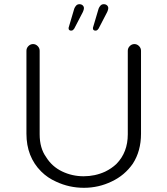

<svg xmlns="http://www.w3.org/2000/svg" viewBox="-20 -899 798 915"><path d="M652 -262Q652 -179 613 -119Q574 -63 512 -34Q450 -4 380 -4Q310 -4 248 -33Q207 -51 176 -82Q106 -152 106 -262V-657Q106 -670 115.5 -679.5Q125 -689 137.5 -689Q150 -689 159.5 -679.5Q169 -670 169 -657V-259Q169 -193 200 -150Q228 -105 276 -82Q324 -59 378.5 -59Q433 -59 481 -81Q512 -96 535 -118Q589 -173 589 -259V-657Q589 -670 598.5 -679.5Q608 -689 620.5 -689Q633 -689 642.5 -679.5Q652 -670 652 -657ZM423 -767Q423 -767 450 -858Q453 -866 459 -872.5Q465 -879 474.5 -879Q484 -879 490 -873.5Q496 -868 496 -860Q496 -853 491 -842L450 -763Q448 -760 444.5 -756.5Q441 -753 435 -753Q429 -753 426 -756Q423 -759 423 -762.5Q423 -766 423 -767ZM307 -767 334 -858Q337 -866 343 -872.5Q349 -879 358.5 -879Q368 -879 374 -873.5Q380 -868 380 -860Q380 -853 375 -842L334 -763Q332 -760 328.5 -756.5Q325 -753 319 -753Q313 -753 310 -756Q307 -759 307 -762.5Q307 -766 307 -767Z"/></svg>

Font: Kurewa Gothic CJK TC Regular
Style: Regular
Weight: 400
Designer: Max Yao
Foundry: Max-Everyday
Version: Version 1.071; ttfautohint (v1.8.3)